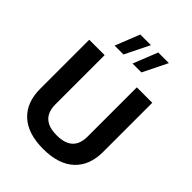

<svg xmlns="http://www.w3.org/2000/svg" viewBox="-268 -1106 1249 1249"><g transform="rotate(45 356.5 -481.5)"><path d="M504.5 -709.1V-254.6Q504.5 -213.4 489.6 -183Q474.6 -152.6 442.2 -136.1Q409.7 -119.6 356.6 -119.6Q304 -119.6 271.2 -136.1Q238.5 -152.6 223.4 -183Q208.2 -213.4 208.2 -254.6V-709.1H66.6V-257.3Q66.6 -132.6 141.1 -63.6Q215.5 5.4 356.6 5.4Q497.7 5.4 572.2 -63.6Q646.6 -132.6 646.6 -257.3V-709.1ZM277.6 -968.1 210.1 -798.9H291.8L375.3 -968.1ZM442.7 -968.1 375.2 -798.9H456.9L540.4 -968.1Z"/></g></svg>

Font: Estedad VF
Style: Regular
Weight: 100
Designer: Amin Abedi
Version: Version 7.3